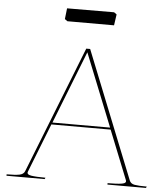

<svg xmlns="http://www.w3.org/2000/svg" viewBox="-62 -1023 944 1078"><g transform="rotate(5 410.0 -483.5)"><path d="M241 -309 133 -34Q126 -17 153.5 -12.5Q181 -8 234 -8L230 0H15V-8Q63 -8 86.5 -12.5Q110 -17 117 -34L399 -750H421L707 -34Q714 -16 736 -12Q758 -8 805 -8L801 0H584V-8Q637 -8 664.5 -12.5Q692 -17 685 -34L575 -309ZM571 -320 407 -730 246 -320ZM280 -894 265 -905 272 -966 537 -967 552 -956 543 -894Z"/></g></svg>

Font: TMT Limkin
Style: Regular
Weight: 400
Designer: Gabriel Drozdov
Version: Version 1.000;Glyphs 3.1.2 (3151)